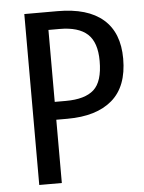

<svg xmlns="http://www.w3.org/2000/svg" viewBox="-51 -730 578 771"><g transform="rotate(-5 238.0 -344.5)"><path d="M456 -476Q456 -364 392.5 -309.5Q329 -255 212 -255H167V0H76V-689H210Q331 -689 393.5 -635Q456 -581 456 -476ZM361 -475Q361 -550 324.5 -583.5Q288 -617 212 -617H167V-327H212Q289 -327 325 -359.5Q361 -392 361 -475Z"/></g></svg>

Font: Fira Sans Extra Condensed
Style: Regular
Weight: 400
Width: 1
Designer: Carrois Corporate & Edenspiekermann AG
Foundry: Carrois Corporate GbR & Edenspiekermann AG
Version: Version 4.203